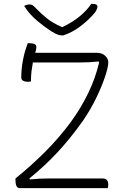

<svg xmlns="http://www.w3.org/2000/svg" viewBox="-20 -973 640 993"><path d="M537 0H83Q70 0 65 -11.5Q60 -23 60 -40V-50Q143 -117 216 -190.5Q289 -264 347 -343Q400 -416 437 -493Q474 -570 493 -651L489 -655Q460 -652 437.5 -651Q415 -650 390 -650H150Q146 -629 143 -604.5Q140 -580 140 -552Q134 -550 125 -550Q110 -550 100 -555Q90 -560 90 -573Q90 -617 99 -663.5Q108 -710 124 -750Q146 -750 157.5 -745.5Q169 -741 168 -727Q168 -723 166.5 -716Q165 -709 162 -700H479Q508 -700 524 -684.5Q540 -669 540 -653V-650Q540 -627 523.5 -577Q507 -527 477.5 -466Q448 -405 408 -347Q344 -257 278 -186Q212 -115 133 -51L134 -45Q163 -48 186 -49Q209 -50 234 -50H510Q527 -50 533.5 -41Q540 -32 540 -19Q540 -9 537 0ZM308 -790H299Q292 -790 281 -793Q270 -796 244 -812Q214 -831 173.5 -864.5Q133 -898 105 -942Q117 -950 134 -950Q143 -950 149.5 -945.5Q156 -941 169 -927Q194 -901 223.5 -877.5Q253 -854 300 -833H303Q357 -859 394 -890Q431 -921 452 -953H458Q473 -953 478.5 -949Q484 -945 484 -937Q484 -932 478 -919.5Q472 -907 455 -890Q426 -859 389 -832Q352 -805 308 -790Z"/></svg>

Font: Recursive Mn Csl St Lt
Style: Regular
Weight: 300
Monospace: yes
Version: Version 1.079;hotconv 1.0.112;makeotfexe 2.5.65598; ttfautoh